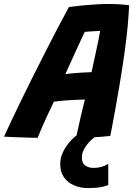

<svg xmlns="http://www.w3.org/2000/svg" viewBox="-72 -688 672 969"><path d="M474.4 138.9V246.1Q460.9 251.8 436.1 256.5Q411.2 261.2 372.2 261.2Q334.1 261.2 302.1 247.7Q270.1 234.1 251 207.1Q231.9 180.1 231.9 141Q231.9 109.9 245.2 81.1Q258.6 52.4 278.9 29.1Q299.2 5.8 320.6 -9.6Q341.9 -25 357.4 -30L416.5 -2.6Q401.2 5.6 383.6 23.2Q365.9 40.8 353.6 62.7Q341.2 84.6 341.2 106.8Q341.2 136.5 358.8 147.9Q376.4 159.4 399.8 159.4Q420.6 159.4 438.6 154.6Q456.6 149.9 474.4 138.9ZM117.9 7.5Q105.6 7.5 83.7 6.9Q61.8 6.2 36.2 5.4Q10.8 4.5 -12.8 3.6Q-36.2 2.6 -51.6 1.6Q-38 -29.2 -15.2 -77.2Q7.5 -125.2 36.1 -183.9Q64.8 -242.6 96.6 -306.2Q128.4 -369.9 160.5 -432.8Q192.6 -495.8 222.2 -552.4Q251.9 -609 276 -652.8Q310.9 -657.4 345.2 -660.7Q379.6 -664 412.6 -665.9Q445.6 -667.9 476.9 -667.9Q503.4 -667.9 529.2 -666.4Q555 -664.9 579.9 -661.5Q577.9 -617.5 572.8 -560.6Q567.8 -503.6 557.1 -426.2Q546.5 -348.9 528.9 -244.7Q511.4 -140.5 484.9 -2Q467.8 0.2 436.7 2.6Q405.6 5 371.9 6.2Q338.2 7.5 312.4 7.5Q314.9 -6.6 319 -25.2Q323.1 -43.9 327.8 -64.9Q332.4 -86 337.4 -107.4Q342.4 -128.8 347.2 -148.9Q352.1 -169.1 356.6 -185.8Q340.6 -185.4 322 -184.6Q303.4 -183.9 284.3 -182.8Q265.2 -181.6 248.4 -180.2Q231.6 -178.8 218.8 -177.2Q206 -175.8 200 -174.8Q183.4 -140.9 167.4 -106.4Q151.4 -72 138.6 -42.3Q125.9 -12.6 117.9 7.5ZM258 -313.9Q269.9 -316 294.9 -318.2Q320 -320.4 346.8 -321.9Q373.5 -323.4 390 -323.8Q392.1 -334.4 398.6 -363.6Q405 -392.9 412.6 -427.8Q420.1 -462.6 426 -491.8Q431.9 -521 433.5 -532Q425.4 -532 409.1 -531Q392.9 -530 377.4 -528.9Q362 -527.8 355.9 -527Q348.8 -512.6 336.7 -486.7Q324.6 -460.8 310.4 -429.6Q296.1 -398.5 282.4 -368.1Q268.8 -337.8 258 -313.9Z"/></svg>

Font: Grandstander Thin
Style: Italic
Weight: 100
Italic angle: -15°
Designer: Tyler Finck
Foundry: Etcetera Type Co
Version: Version 1.200